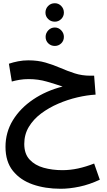

<svg xmlns="http://www.w3.org/2000/svg" viewBox="-20 -896 664 1187"><path d="M355 271Q259 271 182 244Q105 217 59.5 160Q14 103 14 12Q14 -78 59.5 -152.5Q105 -227 185 -281Q265 -335 367 -361Q323 -376 269.5 -391.5Q216 -407 157 -407Q127 -407 100.5 -402.5Q74 -398 53 -392L35 -502Q61 -511 92 -517Q123 -523 155 -523Q214 -523 262 -509Q310 -495 353.5 -476Q397 -457 442 -442.5Q487 -428 539 -428H562L571 -311Q518 -308 458 -294Q398 -280 340 -255Q282 -230 234.5 -194.5Q187 -159 158.5 -112Q130 -65 130 -6Q130 55 163 90.5Q196 126 249.5 141Q303 156 366 156Q414 156 462.5 145.5Q511 135 562 115L597 215Q533 245 471 258Q409 271 355 271ZM319 -762Q294 -762 277.5 -778.5Q261 -795 261 -818Q261 -842 277.5 -859Q294 -876 319 -876Q342 -876 358.5 -859Q375 -842 375 -818Q375 -795 358.5 -778.5Q342 -762 319 -762ZM319 -612Q295 -612 278.5 -628Q262 -644 262 -668Q262 -691 278.5 -708.5Q295 -726 319 -726Q342 -726 358.5 -708.5Q375 -691 375 -668Q375 -644 358.5 -628Q342 -612 319 -612Z"/></svg>

Font: Noto Sans Arabic UI SmCn SmBd
Style: Regular
Weight: 600
Width: 4
Designer: Monotype Design Team, Nadine Chahine and Nizar Qandah
Foundry: Monotype Imaging Inc.
Version: Version 2.010; ttfautohint (v1.8.4.7-5d5b)